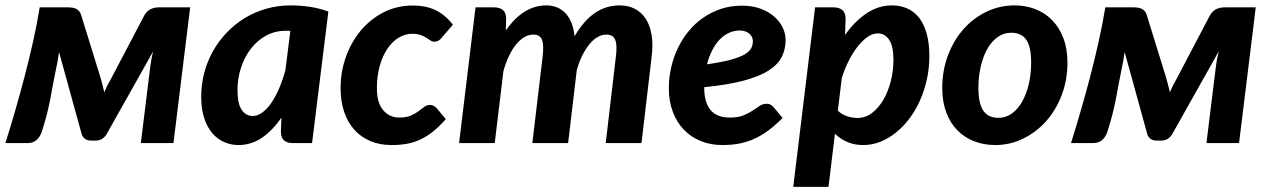

<svg xmlns="http://www.w3.org/2000/svg" viewBox="-32 -544 4822 730"><path d="M348 -256Q358.5 -220.5 364.5 -193Q369 -204 374.2 -215Q379.5 -226 386.5 -237.5L517.5 -487Q529 -505 543.5 -510.5Q558 -516 571 -516H691L627.5 0H503.5L539.5 -292Q541 -304.5 543.8 -319.2Q546.5 -334 550.5 -349L372.5 -32.5Q365.5 -21.5 355.2 -15.5Q345 -9.5 332.5 -9.5H313Q301 -9.5 292 -15.5Q283 -21.5 279 -32.5L192.5 -346Q190 -328.5 186.8 -309.8Q183.5 -291 180 -276.5Q174 -248.5 169.2 -221.8Q164.5 -195 159 -166.8Q153.5 -138.5 145.8 -107.8Q138 -77 126 -40.5Q119 -21.5 106 -10.8Q93 0 72.5 0H-11.5Q6.5 -57 24.8 -119.8Q43 -182.5 60.2 -248.2Q77.5 -314 92.8 -381.5Q108 -449 119 -516H230Q236.5 -516 243.8 -514.8Q251 -513.5 257.2 -510.5Q263.5 -507.5 268.8 -501.8Q274 -496 276.5 -487L348 -256Z M1154.5 0H1081Q1068 0 1059.2 -3.5Q1050.5 -7 1045.2 -13Q1040 -19 1038 -27Q1036 -35 1036 -44.5L1038 -97Q1005 -48.5 964.2 -20.5Q923.5 7.5 874.5 7.5Q846 7.5 820.2 -3.8Q794.5 -15 775 -37.8Q755.5 -60.5 744.2 -95.2Q733 -130 733 -176.5Q733 -223 744.5 -266.8Q756 -310.5 777.5 -349Q799 -387.5 829.8 -419.8Q860.5 -452 898.2 -475Q936 -498 980.2 -510.8Q1024.5 -523.5 1073.5 -523.5Q1109.5 -523.5 1145.5 -518.2Q1181.5 -513 1216.5 -500ZM929 -103Q947.5 -103 965.8 -116.5Q984 -130 1000 -153.5Q1016 -177 1029.5 -208.5Q1043 -240 1053 -276.5L1072 -426.5Q1067 -427 1062.5 -427Q1058 -427 1054 -427Q1014 -427 980.5 -409Q947 -391 922.8 -360Q898.5 -329 884.8 -288Q871 -247 871 -201.5Q871 -149.5 887 -126.2Q903 -103 929 -103Z M1663 -91Q1638 -63 1614.8 -44.2Q1591.5 -25.5 1567.2 -14Q1543 -2.5 1516 2.5Q1489 7.5 1456.5 7.5Q1411.5 7.5 1375.8 -7.8Q1340 -23 1314.8 -51.2Q1289.5 -79.5 1276.2 -119.5Q1263 -159.5 1263 -209Q1263 -272 1283.5 -328.8Q1304 -385.5 1340.5 -428.8Q1377 -472 1427.2 -497.5Q1477.5 -523 1537 -523Q1588.5 -523 1625 -505Q1661.5 -487 1690 -450L1645.5 -398.5Q1641 -393 1634.5 -389.2Q1628 -385.5 1620.5 -385.5Q1611.5 -385.5 1604.5 -390.2Q1597.5 -395 1588.8 -400.5Q1580 -406 1567.5 -410.8Q1555 -415.5 1534.5 -415.5Q1508.5 -415.5 1484.2 -401Q1460 -386.5 1441.5 -359.5Q1423 -332.5 1412 -294.2Q1401 -256 1401 -208Q1401 -153.5 1424.8 -125.2Q1448.5 -97 1486.5 -97Q1513 -97 1530 -104.5Q1547 -112 1559 -121Q1571 -130 1580.8 -137.5Q1590.5 -145 1603.5 -145Q1610.5 -145 1616.8 -141.8Q1623 -138.5 1628 -133L1663 -91Z M1713.5 0 1776 -516H1847Q1868.5 -516 1880.5 -505.5Q1892.5 -495 1892.5 -472L1891 -428Q1925 -476.5 1963.5 -500Q2002 -523.5 2044.5 -523.5Q2090 -523.5 2118.2 -493.5Q2146.5 -463.5 2152.5 -406Q2188 -466.5 2230.2 -495Q2272.5 -523.5 2324 -523.5Q2356.5 -523.5 2381.8 -510.5Q2407 -497.5 2423.2 -472.5Q2439.5 -447.5 2445.5 -411Q2451.5 -374.5 2445.5 -327.5L2407 0H2271L2309.5 -327.5Q2315.5 -374 2306.8 -393.2Q2298 -412.5 2274 -412.5Q2256.5 -412.5 2240.2 -403.2Q2224 -394 2209.5 -376.5Q2195 -359 2182.5 -334.2Q2170 -309.5 2161 -278L2128 0H1992L2031 -327.5Q2036.5 -374 2028.5 -393.2Q2020.5 -412.5 1996 -412.5Q1978 -412.5 1961.5 -402.8Q1945 -393 1930.2 -375Q1915.5 -357 1903.2 -331.2Q1891 -305.5 1882 -273.5L1849 0Z M2955 -392.5Q2955 -358 2941 -329Q2927 -300 2892 -277Q2857 -254 2797 -237.8Q2737 -221.5 2645.5 -212.5V-211.5Q2645.5 -97 2742 -97Q2774 -97 2794.2 -105.2Q2814.5 -113.5 2829 -123.2Q2843.5 -133 2855.8 -141.2Q2868 -149.5 2884 -149.5Q2891 -149.5 2897.2 -146.2Q2903.5 -143 2908.5 -137.5L2943.5 -95.5Q2916.5 -68.5 2891 -49.2Q2865.5 -30 2838 -17.2Q2810.5 -4.5 2780.5 1.5Q2750.5 7.5 2714.5 7.5Q2669 7.5 2631.5 -8Q2594 -23.5 2567.2 -51.8Q2540.5 -80 2525.8 -119.8Q2511 -159.5 2511 -208.5Q2511 -249.5 2520 -288.5Q2529 -327.5 2546 -362.5Q2563 -397.5 2587.2 -426.8Q2611.5 -456 2642.5 -477.2Q2673.5 -498.5 2710.2 -510.5Q2747 -522.5 2788.5 -522.5Q2829 -522.5 2860.2 -510.8Q2891.5 -499 2912.5 -480.2Q2933.5 -461.5 2944.2 -438.5Q2955 -415.5 2955 -392.5ZM2780.5 -428Q2758.5 -428 2739 -418.8Q2719.5 -409.5 2703.5 -392.8Q2687.5 -376 2675.5 -352.2Q2663.5 -328.5 2656 -299.5Q2711.5 -307.5 2745.8 -316.8Q2780 -326 2798.8 -337Q2817.5 -348 2824 -360.5Q2830.5 -373 2830.5 -387.5Q2830.5 -394.5 2827.5 -401.8Q2824.5 -409 2818.5 -414.8Q2812.5 -420.5 2803 -424.2Q2793.5 -428 2780.5 -428Z M2984 166.5 3067 -516H3137.5Q3159 -516 3171 -505.5Q3183 -495 3183 -472L3181 -411Q3217.5 -463 3262.5 -493.2Q3307.5 -523.5 3359 -523.5Q3391 -523.5 3417.2 -512Q3443.5 -500.5 3462.2 -476.8Q3481 -453 3491.2 -416.5Q3501.5 -380 3501.5 -330Q3501.5 -285.5 3492.2 -243.2Q3483 -201 3466.5 -163.5Q3450 -126 3426.8 -94.8Q3403.5 -63.5 3375.5 -40.8Q3347.5 -18 3315.8 -5.2Q3284 7.5 3250.5 7.5Q3216.5 7.5 3189.8 -4Q3163 -15.5 3142.5 -35.5L3118 166.5ZM3304.5 -417Q3286 -417 3266.8 -403.8Q3247.5 -390.5 3229.2 -367.5Q3211 -344.5 3195.2 -313.5Q3179.5 -282.5 3168.5 -247L3153.5 -123Q3169.5 -108 3189.5 -101.8Q3209.5 -95.5 3228.5 -95.5Q3258.5 -95.5 3283.8 -114.8Q3309 -134 3327 -165.2Q3345 -196.5 3355 -236Q3365 -275.5 3365 -316Q3365 -368 3348.8 -392.5Q3332.5 -417 3304.5 -417Z M3764 -96Q3793 -96 3816 -113Q3839 -130 3855 -158.8Q3871 -187.5 3879.8 -225.5Q3888.5 -263.5 3888.5 -306Q3888.5 -366 3870 -392.8Q3851.5 -419.5 3812.5 -419.5Q3784 -419.5 3760.8 -402.8Q3737.5 -386 3721.5 -357.5Q3705.5 -329 3696.8 -290.8Q3688 -252.5 3688 -210Q3688 -151 3706.5 -123.5Q3725 -96 3764 -96ZM3752 7.5Q3709 7.5 3672 -6.8Q3635 -21 3608 -48.5Q3581 -76 3565.8 -116.5Q3550.5 -157 3550.5 -209Q3550.5 -276.5 3572.5 -334.2Q3594.5 -392 3632 -434Q3669.5 -476 3719.5 -499.8Q3769.5 -523.5 3825 -523.5Q3868 -523.5 3904.8 -509.2Q3941.5 -495 3968.5 -467.2Q3995.5 -439.5 4011 -399Q4026.5 -358.5 4026.5 -306.5Q4026.5 -239.5 4004.5 -182Q3982.5 -124.5 3944.8 -82.5Q3907 -40.5 3857.2 -16.5Q3807.5 7.5 3752 7.5Z M4399.5 -256Q4410 -220.5 4416 -193Q4420.5 -204 4425.8 -215Q4431 -226 4438 -237.5L4569 -487Q4580.5 -505 4595 -510.5Q4609.5 -516 4622.5 -516H4742.5L4679 0H4555L4591 -292Q4592.5 -304.5 4595.2 -319.2Q4598 -334 4602 -349L4424 -32.5Q4417 -21.5 4406.8 -15.5Q4396.5 -9.5 4384 -9.5H4364.5Q4352.5 -9.5 4343.5 -15.5Q4334.5 -21.5 4330.5 -32.5L4244 -346Q4241.5 -328.5 4238.2 -309.8Q4235 -291 4231.5 -276.5Q4225.5 -248.5 4220.8 -221.8Q4216 -195 4210.5 -166.8Q4205 -138.5 4197.2 -107.8Q4189.5 -77 4177.5 -40.5Q4170.5 -21.5 4157.5 -10.8Q4144.5 0 4124 0H4040Q4058 -57 4076.2 -119.8Q4094.5 -182.5 4111.8 -248.2Q4129 -314 4144.2 -381.5Q4159.5 -449 4170.5 -516H4281.5Q4288 -516 4295.2 -514.8Q4302.5 -513.5 4308.8 -510.5Q4315 -507.5 4320.2 -501.8Q4325.5 -496 4328 -487L4399.5 -256Z"/></svg>

Font: Lato Heavy
Style: Italic
Weight: 800
Italic angle: -7°
Designer: Lukasz Dziedzic
Foundry: tyPoland Lukasz Dziedzic
Version: Version 2.007; 2014-02-27